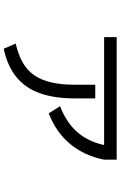

<svg xmlns="http://www.w3.org/2000/svg" viewBox="174 -783 652 1040"><g transform="rotate(90 500.0 -263.0)"><path d="M216 -22Q276 -36 318.5 -60Q361 -84 387.5 -122.5Q414 -161 426.5 -215.5Q439 -270 439 -344V-453H513V-344Q513 -230 484.5 -151.5Q456 -73 396.5 -25Q337 23 244 43ZM555 -262Q647 -298 699 -359.5Q751 -421 768 -513L845 -501Q823 -393 760 -317Q697 -241 594 -201ZM181 -501V-569H845V-501Z"/></g></svg>

Font: M PLUS 1 Code
Style: Regular
Weight: 400
Designer: Coji Morishita
Foundry: UNDERFOREST DESIGN
Version: Version 1.005